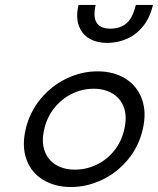

<svg xmlns="http://www.w3.org/2000/svg" viewBox="-20 -751 643 782"><path d="M84.5 -224.6Q100.6 -293.5 144.5 -347.2Q188.5 -400.9 250 -430.7Q311.5 -460.4 377.4 -460.4Q443.4 -460.4 491 -430.7Q538.6 -400.9 558.1 -347.2Q577.6 -293.5 561.5 -224.6Q545.4 -154.3 500.7 -100.6Q456.1 -46.9 394.8 -18.1Q333.5 10.7 269 10.7Q203.6 10.7 155.5 -18.6Q107.4 -47.9 87.9 -101.3Q68.4 -154.8 84.5 -224.6ZM285.2 -60.1Q331.1 -60.1 372.8 -79.8Q414.6 -99.6 444.8 -137Q475.1 -174.3 486.3 -224.6Q498 -274.9 485.1 -312Q472.2 -349.1 439.5 -369.4Q406.7 -389.6 361.3 -389.6Q315.9 -389.6 274.2 -369.6Q232.4 -349.6 201.9 -312Q171.4 -274.4 160.2 -224.6Q148.4 -174.8 161.4 -137.5Q174.3 -100.1 207 -80.1Q239.7 -60.1 285.2 -60.1ZM299.8 -731H369.6Q347.2 -634.3 430.2 -634.3Q469.2 -634.3 494.9 -655.8Q520.5 -677.2 533.2 -731H603Q590.8 -678.7 562.7 -644Q534.7 -609.4 496.8 -592.8Q459 -576.2 415.5 -576.2Q375 -576.2 344.7 -593.5Q314.5 -610.8 301.3 -645.8Q288.1 -680.7 299.8 -731Z"/></svg>

Font: Glacial Indifference
Style: Italic
Weight: 400
Designer: Alfredo Marco Pradil
Foundry: Alfredo Marco Pradil
Version: Version 1.312